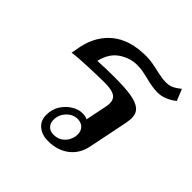

<svg xmlns="http://www.w3.org/2000/svg" viewBox="-155 -705 849 849"><g transform="rotate(45 269.0 -281.0)"><path d="M173 -66Q173 -102 190.5 -129Q208 -156 233 -170.5Q258 -185 279 -185Q305 -185 313 -178L333 -276Q336 -290 336 -301Q336 -327 317.5 -338.5Q299 -350 256 -350Q218 -350 153.5 -347.5Q89 -345 58 -340L66 -383Q83 -467 142 -515Q201 -563 303 -563Q335 -563 383 -551Q389 -550 408.5 -546Q428 -542 444 -542Q463 -542 477.5 -547.5Q492 -553 516 -572L538 -518Q494 -484 451 -484Q420 -484 374 -496Q369 -497 347 -502Q325 -507 301 -507Q258 -507 218 -480.5Q178 -454 164 -395Q212 -398 269 -398Q336 -398 374.5 -391.5Q413 -385 432 -369Q451 -353 451 -322Q451 -314 447 -290L410 -108Q400 -53 360 -21.5Q320 10 260 10Q222 10 197.5 -10.5Q173 -31 173 -66ZM332 -90Q333 -95 333 -104Q333 -125 320 -138.5Q307 -152 284 -152Q255 -152 233 -128.5Q211 -105 211 -74Q211 -53 223.5 -40Q236 -27 258 -27Q287 -27 306.5 -44.5Q326 -62 332 -90Z"/></g></svg>

Font: Taviraj Medium
Style: Italic
Weight: 500
Italic angle: -12°
Designer: Katatrad Team
Foundry: CadsonDemak
Version: Version 1.001